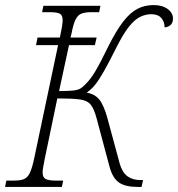

<svg xmlns="http://www.w3.org/2000/svg" viewBox="-41 -737 702 757"><path d="M-21 0 -16 -25H14Q38 -25 52.5 -30.5Q67 -36 76 -54Q85 -72 93 -109L188 -559H101L107 -589H195Q202 -622 204 -636Q206 -650 206 -658Q206 -678 194 -683.5Q182 -689 156 -689H125L130 -714H355L350 -689H319Q295 -689 280.5 -683.5Q266 -678 257 -660Q248 -642 241 -605L237 -589H340L333 -559H231L192 -378Q228 -378 247 -380Q266 -382 276 -388Q286 -394 297 -406Q315 -423 334.5 -455.5Q354 -488 386 -554Q417 -616 444.5 -651.5Q472 -687 500.5 -702Q529 -717 565 -717Q599 -717 620 -701.5Q641 -686 641 -664Q641 -647 631.5 -638.5Q622 -630 608 -629Q608 -651 595 -666Q582 -681 555 -681Q534 -681 512.5 -671Q491 -661 468 -632.5Q445 -604 417 -548Q388 -490 369 -456.5Q350 -423 335 -404Q320 -385 301 -372Q333 -366 350.5 -344.5Q368 -323 382 -273L431 -92Q441 -57 461.5 -42Q482 -27 513 -27H523L517 0H502Q453 0 428 -17.5Q403 -35 391 -79L340 -270Q330 -308 316.5 -324.5Q303 -341 273.5 -345Q244 -349 185 -349L135 -109Q132 -92 129.5 -79Q127 -66 127 -57Q127 -37 139.5 -31Q152 -25 177 -25H208L203 0Z"/></svg>

Font: Noto Serif SemiCondensed ExtraLight
Style: Italic
Weight: 200
Width: 4
Italic angle: -12°
Designer: Monotype Design Team
Foundry: Monotype Imaging Inc.
Version: Version 2.013